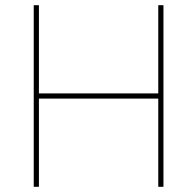

<svg xmlns="http://www.w3.org/2000/svg" viewBox="-20 -730 715 740"><path d="M610 -350V-370V-700V-710H590V-700V-370H130V-700V-710H110V-700V-370V-350V-20V-10H130V-20V-350H590V-20V-10H610V-20Z"/></svg>

Font: Nordica Plus
Style: NordicaClassicUltraLight
Weight: 300
Version: Version 1